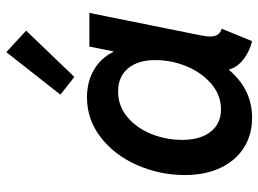

<svg xmlns="http://www.w3.org/2000/svg" viewBox="-128 -704 839 624"><g transform="rotate(-90 292.0 -391.5)"><path d="M35.6 -210.4Q35.6 -291.5 67.6 -365Q99.6 -438.5 157.5 -483.6Q215.3 -528.8 288.1 -528.8Q338.9 -528.8 377.7 -506.1Q416.5 -483.4 435.5 -443.4H437.5L453.1 -521H562.5L489.7 -159.7Q485.8 -140.1 485.8 -127.9Q485.8 -113.8 491.7 -104.5Q497.6 -95.2 511.2 -90.8L470.7 7.8Q435.5 -1 410.4 -21.2Q385.3 -41.5 378.4 -67.4H377.4Q314 7.8 221.7 7.8Q166.5 7.8 124.3 -19Q82 -45.9 58.8 -95.5Q35.6 -145 35.6 -210.4ZM409.2 -306.6Q409.2 -363.3 382.1 -395.5Q355 -427.7 307.1 -427.7Q260.7 -427.7 224.9 -398.2Q189 -368.7 169.4 -320.6Q149.9 -272.5 149.9 -218.8Q149.9 -160.6 176.3 -127Q202.6 -93.3 249.5 -93.3Q294.9 -93.3 331.5 -124.3Q368.2 -155.3 388.7 -204.6Q409.2 -253.9 409.2 -306.6ZM296.9 -615.2 435.1 -791 504.9 -726.6 354.5 -569.8Z"/></g></svg>

Font: Reddit Sans Vanilla SemiBold
Style: Italic
Weight: 600
Italic angle: -11.25°
Designer: Stephen Hutchings
Version: Version 1.013